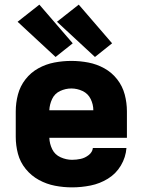

<svg xmlns="http://www.w3.org/2000/svg" viewBox="-20 -801 616 829"><path d="M291 8Q331 8 371 0Q411 -8 446 -29.5Q481 -51 502 -86.5Q523 -122 526 -162H381Q379 -144 363 -131.5Q347 -119 328.5 -115Q310 -111 291 -111Q266 -111 241.5 -122Q217 -133 205.5 -156.5Q194 -180 193 -206H528V-320Q528 -357 518.5 -393Q509 -429 486 -458.5Q463 -488 430.5 -506Q398 -524 361.5 -531Q325 -538 288 -538Q251 -538 214.5 -531Q178 -524 145.5 -506Q113 -488 90 -458.5Q67 -429 57.5 -393Q48 -357 48 -320V-210Q48 -173 57.5 -137Q67 -101 91 -71.5Q115 -42 148 -24Q181 -6 217.5 1Q254 8 291 8ZM193 -325Q194 -350 205 -373.5Q216 -397 239.5 -408Q263 -419 288 -419Q313 -419 336.5 -408Q360 -397 371.5 -373.5Q383 -350 383 -325ZM390 -555 464 -614 320 -781 226 -707ZM220 -555 294 -614 150 -781 56 -707Z"/></svg>

Font: Iosevka Sparkle Heavy
Style: Regular
Weight: 900
Designer: Belleve Invis
Foundry: Belleve Invis
Version: Version 4.5.0; ttfautohint (v1.8.3)